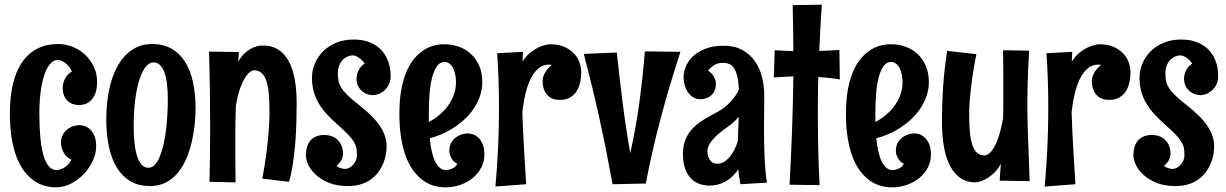

<svg xmlns="http://www.w3.org/2000/svg" viewBox="-20 -762 5206 815"><path d="M392.1 -415Q392.1 -381.3 383.1 -361.6Q374 -341.8 361.6 -331.8Q349.1 -321.8 336.2 -318.8Q323.2 -315.9 314.9 -315.9Q306.6 -315.9 294.9 -318.6Q283.2 -321.3 272.2 -329.3Q261.2 -337.4 253.7 -352.3Q246.1 -367.2 246.1 -391.1Q246.6 -404.3 251 -417Q254.9 -427.7 262.7 -439Q270.5 -450.2 285.2 -458Q276.9 -476.6 266.8 -486.3Q256.8 -496.1 247.6 -501Q236.8 -506.3 226.1 -507.8Q208 -507.8 193.4 -491.2Q178.7 -474.6 168.5 -444.6Q158.2 -414.6 152.6 -372.6Q147 -330.6 147 -279.8Q147 -229.5 150.6 -185.8Q154.3 -142.1 162.6 -109.6Q170.9 -77.1 185.1 -58.6Q199.2 -40 220.2 -40Q231.4 -40.5 242.7 -45.4Q252.4 -49.3 263.4 -58.3Q274.4 -67.4 283.2 -84Q266.1 -92.3 257.1 -104.2Q248 -116.2 244.1 -127.4Q239.3 -140.6 238.8 -154.8Q238.8 -178.2 248 -192.9Q257.3 -207.5 270 -216.1Q282.7 -224.6 295.9 -227.8Q309.1 -231 316.9 -231Q325.2 -231 337.4 -227.5Q349.6 -224.1 360.8 -214.4Q372.1 -204.6 380.1 -186.8Q388.2 -168.9 388.2 -140.1Q388.2 -111.3 374.3 -80.6Q360.4 -49.8 336.7 -24.4Q313 1 282 17.1Q251 33.2 216.8 33.2Q193.8 33.2 170.4 26.9Q147 20.5 125.5 5.9Q104 -8.8 85 -32.7Q65.9 -56.6 52 -91.3Q38.1 -126 30 -172.6Q22 -219.2 22 -279.8Q22 -340.3 30.8 -386Q39.6 -431.6 54.9 -464.4Q70.3 -497.1 90.3 -518.6Q110.4 -540 133.1 -552.7Q155.8 -565.4 179.7 -570.3Q203.6 -575.2 226.1 -575.2Q259.3 -575.2 289.6 -562.7Q319.8 -550.3 342.5 -528.6Q365.2 -506.8 378.7 -477.5Q392.1 -448.2 392.1 -415Z M616.2 27.8Q567.9 27.8 533 6.8Q498 -14.2 475.3 -51.8Q452.6 -89.4 441.9 -141.1Q431.2 -192.9 431.2 -253.9Q431.2 -324.7 443.8 -383.8Q456.5 -442.9 481.2 -485.4Q505.9 -527.8 542.2 -551.5Q578.6 -575.2 626 -575.2Q673.8 -575.2 708.5 -555.2Q743.2 -535.2 765.9 -499Q788.6 -462.9 799.3 -412.6Q810.1 -362.3 810.1 -301.8Q810.1 -270.5 806.4 -233.9Q802.7 -197.3 794.2 -160.6Q785.6 -124 771.5 -90.1Q757.3 -56.2 735.8 -29.8Q714.4 -3.4 684.8 12.2Q655.3 27.8 616.2 27.8ZM692.4 -337.9Q692.4 -375 689 -404.5Q685.5 -434.1 678 -454.6Q670.4 -475.1 658.9 -486.1Q647.5 -497.1 631.3 -497.1Q613.8 -497.1 598.6 -478.5Q583.5 -460 572 -424.8Q560.5 -389.6 554 -339.1Q547.4 -288.6 547.4 -225.1Q547.4 -184.1 551.3 -151.6Q555.2 -119.1 563 -96.4Q570.8 -73.7 582.3 -61.8Q593.8 -49.8 609.4 -49.8Q625 -49.8 637.2 -62.7Q649.4 -75.7 658.4 -97.7Q667.5 -119.6 674.1 -148.7Q680.7 -177.7 684.6 -209.7Q688.5 -241.7 690.4 -274.9Q692.4 -308.1 692.4 -337.9Z M994.1 -541 991.2 -501Q1007.3 -527.8 1025.6 -542Q1043.9 -556.2 1059.6 -562Q1075.2 -567.9 1085.7 -568.4Q1096.2 -568.8 1097.2 -568.8Q1133.3 -568.8 1160.2 -552.2Q1187 -535.6 1204.6 -504.2Q1222.2 -472.7 1230.7 -427.5Q1239.3 -382.3 1239.3 -325.2Q1239.3 -283.2 1238 -239.5Q1236.8 -195.8 1233.2 -152.6Q1229.5 -109.4 1223.4 -68.4Q1217.3 -27.3 1207 9.8L1093.3 -3.9Q1104.5 -62 1110.8 -112.3Q1117.2 -162.6 1120.1 -200.2Q1123.5 -244.1 1124 -280.8Q1124 -327.1 1121.1 -361.6Q1118.2 -396 1110.6 -418.7Q1103 -441.4 1089.8 -452.6Q1076.7 -463.9 1056.2 -463.9Q1042.5 -460.9 1028.8 -444.3Q1017.1 -430.2 1003.9 -399.2Q990.7 -368.2 981 -312Q979.5 -273.9 979.2 -236.6Q979 -199.2 979 -157.2Q979 -121.6 979 -80.6Q979 -39.6 980 12.2L869.1 9.8Q870.6 -40 871.3 -95.9Q872.1 -151.9 872.1 -220.2Q872.1 -288.1 871.1 -367.2Q870.1 -446.3 867.2 -543Z M1638.2 -439.9Q1638.2 -417.5 1629.9 -401.9Q1621.6 -386.2 1609.9 -376.5Q1598.1 -366.7 1585.4 -362.3Q1572.8 -357.9 1564 -357.9Q1555.2 -357.9 1543 -361.1Q1530.8 -364.3 1519.8 -372.6Q1508.8 -380.9 1501 -394.8Q1493.2 -408.7 1493.2 -430.2Q1493.7 -441.9 1497.6 -453.1Q1501 -462.9 1508.1 -473.4Q1515.1 -483.9 1528.3 -492.2Q1519.5 -504.9 1510.7 -511.7Q1502 -518.6 1495.1 -522Q1486.8 -525.9 1480 -526.9Q1464.8 -526.9 1452.6 -520.8Q1440.4 -514.6 1431.9 -504.6Q1423.3 -494.6 1418.7 -481.4Q1414.1 -468.3 1414.1 -454.1Q1414.1 -436 1416.5 -421.4Q1418.9 -406.7 1427.7 -391.6Q1436.5 -376.5 1454.1 -358.9Q1471.7 -341.3 1502 -317.9Q1532.2 -294.4 1554.7 -272.2Q1577.1 -250 1591.8 -228.5Q1606.4 -207 1613.8 -185.3Q1621.1 -163.6 1621.1 -140.1Q1621.1 -124.5 1617.9 -106.2Q1614.7 -87.9 1607.2 -69.1Q1599.6 -50.3 1587.2 -33Q1574.7 -15.6 1556.4 -2Q1538.1 11.7 1513.4 19.8Q1488.8 27.8 1457 27.8Q1409.2 27.8 1375.5 13.7Q1341.8 -0.5 1320.1 -20.8Q1298.3 -41 1288.3 -63.5Q1278.3 -85.9 1278.3 -103Q1278.3 -121.1 1282.7 -136.7Q1287.1 -152.3 1296.6 -164.1Q1306.2 -175.8 1321 -182.4Q1335.9 -189 1356.9 -189Q1374.5 -189 1388.9 -183.6Q1403.3 -178.2 1413.8 -167.7Q1424.3 -157.2 1430.2 -142.1Q1436 -127 1436 -107.9Q1435.5 -99.6 1432.6 -90.8Q1430.2 -83.5 1424.3 -74.7Q1418.5 -65.9 1408.2 -58.1Q1415 -52.7 1421.6 -50Q1428.2 -47.4 1433.6 -46.4Q1439.5 -44.9 1445.3 -44.9Q1451.7 -44.9 1460.2 -48.6Q1468.8 -52.2 1476.6 -60.1Q1484.4 -67.9 1489.7 -79.1Q1495.1 -90.3 1495.1 -106Q1495.1 -121.6 1492.4 -134.5Q1489.7 -147.5 1481.2 -161.4Q1472.7 -175.3 1456.5 -191.9Q1440.4 -208.5 1414.1 -231.9Q1387.7 -255.4 1367.2 -277.6Q1346.7 -299.8 1332.8 -323.7Q1318.8 -347.7 1311.5 -374Q1304.2 -400.4 1304.2 -432.1Q1304.2 -463.4 1316.7 -492.7Q1329.1 -522 1352.1 -544.7Q1375 -567.4 1407.7 -580.8Q1440.4 -594.2 1481 -594.2Q1522 -594.2 1551.8 -581.5Q1581.5 -568.8 1600.6 -547.6Q1619.6 -526.4 1628.9 -498.5Q1638.2 -470.7 1638.2 -439.9Z M2036.1 -105Q2036.1 -76.2 2022.9 -50.8Q2009.8 -25.4 1987.3 -6.8Q1964.8 11.7 1934.6 22.5Q1904.3 33.2 1870.1 33.2Q1847.2 33.2 1823.7 26.9Q1800.3 20.5 1778.8 5.9Q1757.3 -8.8 1738.3 -32.7Q1719.2 -56.6 1705.3 -91.3Q1691.4 -126 1683.3 -172.6Q1675.3 -219.2 1675.3 -279.8Q1675.3 -336.9 1683.3 -380.9Q1691.4 -424.8 1705.3 -457.5Q1719.2 -490.2 1737.8 -512.5Q1756.3 -534.7 1777.6 -548.6Q1798.8 -562.5 1821.5 -568.4Q1844.2 -574.2 1866.2 -574.2Q1898.9 -574.2 1928.2 -563.7Q1957.5 -553.2 1979.5 -532.7Q2001.5 -512.2 2014.4 -482.2Q2027.3 -452.1 2027.3 -413.1Q2027.3 -377.9 2012.9 -342Q1998.5 -306.2 1970.2 -274.2Q1941.9 -242.2 1900.1 -216.1Q1858.4 -189.9 1804.2 -174.8Q1807.1 -144.5 1812.7 -119.6Q1818.4 -94.7 1826.9 -77.1Q1835.4 -59.6 1846.9 -49.8Q1858.4 -40 1873.5 -40Q1883.3 -40.5 1892.1 -43.5Q1899.9 -45.9 1908 -51.3Q1916 -56.6 1921.4 -66.9Q1908.7 -72.8 1901.9 -82Q1895 -91.3 1891.6 -99.6Q1887.7 -109.4 1887.2 -120.1Q1887.2 -143.6 1896.5 -158.2Q1905.8 -172.9 1918.5 -181.2Q1931.2 -189.5 1944.3 -192.6Q1957.5 -195.8 1965.3 -195.8Q1973.6 -195.8 1985.6 -192.4Q1997.6 -189 2008.8 -179.2Q2020 -169.4 2028.1 -151.6Q2036.1 -133.8 2036.1 -105ZM1915.5 -412.1Q1915.5 -429.7 1912.4 -445.6Q1909.2 -461.4 1903.1 -473.1Q1897 -484.9 1887.9 -491.9Q1878.9 -499 1867.2 -499Q1847.2 -499 1834.5 -480.7Q1821.8 -462.4 1814 -432.1Q1806.2 -401.9 1803.2 -362.3Q1800.3 -322.8 1800.3 -279.8V-244.1Q1825.2 -257.3 1846.4 -275.4Q1867.7 -293.5 1883.1 -315.2Q1898.4 -336.9 1907 -361.3Q1915.5 -385.7 1915.5 -412.1Z M2213.4 20 2083 29.8Q2090.8 -57.6 2094.5 -138.9Q2098.1 -220.2 2098.1 -301.8Q2098.1 -359.4 2096.4 -417.2Q2094.7 -475.1 2090.3 -536.1L2200.2 -542Q2199.2 -531.2 2198.7 -521Q2198.2 -510.7 2198.2 -501Q2215.3 -527.3 2235.6 -542.2Q2255.9 -557.1 2273.4 -564Q2293.5 -572.3 2314 -574.2Q2349.6 -574.2 2375 -563.2Q2400.4 -552.2 2416.5 -534.9Q2432.6 -517.6 2439.9 -496.3Q2447.3 -475.1 2447.3 -455.1Q2447.3 -434.6 2442.9 -413.6Q2438.5 -392.6 2428 -375.7Q2417.5 -358.9 2400.1 -348.4Q2382.8 -337.9 2357.4 -337.9Q2332 -337.9 2317.4 -347.2Q2302.7 -356.4 2295.2 -369.4Q2287.6 -382.3 2285.4 -396.2Q2283.2 -410.2 2283.2 -419.9Q2283.2 -426.8 2285.6 -435.3Q2288.1 -443.8 2293 -452.6Q2297.9 -461.4 2305.2 -470Q2312.5 -478.5 2322.3 -485.8Q2319.3 -486.8 2316.2 -487.3Q2313 -487.8 2310.1 -487.8Q2285.6 -487.8 2266.6 -472.4Q2247.6 -457 2233.6 -429.7Q2219.7 -402.3 2210.7 -365.2Q2201.7 -328.1 2197.3 -284.2Q2199.7 -208.5 2204.1 -134.3Q2208.5 -60.1 2213.4 20Z M2868.2 -542Q2844.7 -469.2 2824.2 -400.9Q2803.7 -332.5 2785.6 -264.4Q2767.6 -196.3 2751.5 -127Q2735.4 -57.6 2721.2 17.1L2580.1 20Q2566.9 -52.7 2553.5 -120.8Q2540 -189 2525.1 -256.3Q2510.3 -323.7 2493.7 -392.1Q2477.1 -460.4 2458 -533.2L2598.1 -539.1Q2609.4 -434.6 2623 -325.7Q2636.7 -216.8 2655.3 -111.8Q2679.2 -217.8 2694.1 -327.9Q2709 -438 2717.3 -543.9Z M3123 20Q3120.1 4.9 3117.7 -10.7Q3115.2 -26.4 3113.8 -43Q3091.3 -9.8 3060.1 8.1Q3028.8 25.9 2991.7 25.9Q2972.7 25.9 2952.6 19.8Q2932.6 13.7 2916.3 -1.5Q2899.9 -16.6 2889.4 -42.7Q2878.9 -68.8 2878.9 -108.9Q2878.9 -142.1 2888.7 -166.7Q2898.4 -191.4 2914.1 -210Q2929.7 -228.5 2949.2 -242.2Q2968.8 -255.9 2988 -266.6Q3007.3 -277.3 3024.9 -286.6Q3042.5 -295.9 3053.7 -305.2Q3075.2 -322.3 3091.1 -341.6Q3106.9 -360.8 3116.7 -381.8Q3114.7 -415.5 3109.6 -437.3Q3104.5 -459 3096.2 -471.9Q3087.9 -484.9 3075.9 -490Q3064 -495.1 3048.8 -495.1Q3026.4 -495.1 3011 -485.4Q2995.6 -475.6 2985.8 -461.9Q2998 -454.1 3004.6 -445.3Q3011.2 -436.5 3014.6 -428.2Q3018.6 -418.9 3019 -409.2Q3019 -376 3000.2 -358.4Q2981.4 -340.8 2952.1 -340.8Q2937 -340.8 2924.3 -347.9Q2911.6 -355 2902.1 -367.7Q2892.6 -380.4 2887.2 -397.9Q2881.8 -415.5 2881.8 -436Q2881.8 -456.5 2891.1 -479.5Q2900.4 -502.4 2920.9 -522.2Q2941.4 -542 2973.6 -554.9Q3005.9 -567.9 3051.8 -567.9Q3097.7 -567.9 3130.4 -550Q3163.1 -532.2 3184.1 -502.7Q3205.1 -473.1 3214.6 -434.6Q3224.1 -396 3224.1 -355Q3224.1 -324.2 3223.6 -288.1Q3223.1 -252 3223.1 -213.9Q3223.1 -182.1 3223.6 -150.4Q3224.1 -118.7 3225.6 -89.1Q3227.1 -59.6 3229.5 -33.4Q3231.9 -7.3 3235.8 13.2ZM3115.7 -266.1Q3098.6 -245.6 3079.1 -231Q3064.5 -220.7 3047.6 -208Q3030.8 -195.3 3016.4 -181.2Q3002 -167 2992.4 -151.6Q2982.9 -136.2 2982.9 -120.1Q2982.9 -98.1 2993.7 -82.5Q3004.4 -66.9 3023.9 -66.9Q3042 -66.9 3056.2 -76.7Q3070.3 -86.4 3081.3 -100.8Q3092.3 -115.2 3099.9 -131.8Q3107.4 -148.4 3111.8 -162.1Z M3468.8 -742.2Q3464.8 -691.9 3462.4 -643.3Q3460 -594.7 3457.5 -545.9Q3479 -546.9 3500 -547.6Q3521 -548.3 3543 -549.8L3544.9 -424.8Q3521.5 -428.7 3498.5 -431.2Q3475.6 -433.6 3453.6 -435.1Q3452.1 -393.6 3451.9 -353Q3451.7 -312.5 3451.7 -271Q3451.7 -196.8 3453.4 -123.5Q3455.1 -50.3 3459 23.9L3331.5 22Q3337.9 -92.8 3342 -207.3Q3346.2 -321.8 3347.7 -438Q3327.1 -437 3306.6 -435.8Q3286.1 -434.6 3264.6 -433.1L3268.6 -548.8Q3288.6 -547.4 3308.3 -546.6Q3328.1 -545.9 3347.7 -544.9Q3347.7 -593.8 3346.7 -642.3Q3345.7 -690.9 3344.7 -740.2Z M3931.6 -105Q3931.6 -76.2 3918.5 -50.8Q3905.3 -25.4 3882.8 -6.8Q3860.4 11.7 3830.1 22.5Q3799.8 33.2 3765.6 33.2Q3742.7 33.2 3719.2 26.9Q3695.8 20.5 3674.3 5.9Q3652.8 -8.8 3633.8 -32.7Q3614.7 -56.6 3600.8 -91.3Q3586.9 -126 3578.9 -172.6Q3570.8 -219.2 3570.8 -279.8Q3570.8 -336.9 3578.9 -380.9Q3586.9 -424.8 3600.8 -457.5Q3614.7 -490.2 3633.3 -512.5Q3651.9 -534.7 3673.1 -548.6Q3694.3 -562.5 3717 -568.4Q3739.7 -574.2 3761.7 -574.2Q3794.4 -574.2 3823.7 -563.7Q3853 -553.2 3875 -532.7Q3897 -512.2 3909.9 -482.2Q3922.9 -452.1 3922.9 -413.1Q3922.9 -377.9 3908.4 -342Q3894 -306.2 3865.7 -274.2Q3837.4 -242.2 3795.7 -216.1Q3753.9 -189.9 3699.7 -174.8Q3702.6 -144.5 3708.3 -119.6Q3713.9 -94.7 3722.4 -77.1Q3731 -59.6 3742.4 -49.8Q3753.9 -40 3769 -40Q3778.8 -40.5 3787.6 -43.5Q3795.4 -45.9 3803.5 -51.3Q3811.5 -56.6 3816.9 -66.9Q3804.2 -72.8 3797.4 -82Q3790.5 -91.3 3787.1 -99.6Q3783.2 -109.4 3782.7 -120.1Q3782.7 -143.6 3792 -158.2Q3801.3 -172.9 3814 -181.2Q3826.7 -189.5 3839.8 -192.6Q3853 -195.8 3860.8 -195.8Q3869.1 -195.8 3881.1 -192.4Q3893.1 -189 3904.3 -179.2Q3915.5 -169.4 3923.6 -151.6Q3931.6 -133.8 3931.6 -105ZM3811 -412.1Q3811 -429.7 3807.9 -445.6Q3804.7 -461.4 3798.6 -473.1Q3792.5 -484.9 3783.4 -491.9Q3774.4 -499 3762.7 -499Q3742.7 -499 3730 -480.7Q3717.3 -462.4 3709.5 -432.1Q3701.7 -401.9 3698.7 -362.3Q3695.8 -322.8 3695.8 -279.8V-244.1Q3720.7 -257.3 3741.9 -275.4Q3763.2 -293.5 3778.6 -315.2Q3793.9 -336.9 3802.5 -361.3Q3811 -385.7 3811 -412.1Z M4223.6 4.9Q4224.6 -14.6 4225.8 -32.5Q4227.1 -50.3 4228.5 -66.9Q4211.9 -37.6 4193.1 -22Q4174.3 -6.3 4158.2 1.5Q4139.2 10.3 4120.6 12.2Q4084.5 12.2 4057.6 -5.9Q4030.8 -23.9 4013.2 -57.1Q3995.6 -90.3 3987.1 -137Q3978.5 -183.6 3978.5 -241.2Q3978.5 -321.8 3983.6 -397.5Q3988.8 -473.1 4000.5 -545.9L4124.5 -532.2Q4112.8 -474.1 4106.7 -428.5Q4100.6 -382.8 4097.7 -350.6Q4094.2 -313 4093.8 -285.2Q4093.8 -238.8 4096.7 -204.3Q4099.6 -169.9 4107.2 -147.2Q4114.7 -124.5 4127.9 -113.3Q4141.1 -102.1 4161.6 -102.1Q4175.8 -104.5 4189.5 -121.6Q4195.3 -128.9 4201.7 -140.4Q4208 -151.9 4214.4 -168.5Q4220.7 -185.1 4226.6 -207.5Q4232.4 -230 4237.8 -259.8Q4238.8 -288.6 4238.8 -317.1Q4238.8 -345.7 4238.8 -378.9Q4238.8 -414.1 4238.8 -455.6Q4238.8 -497.1 4237.8 -548.8L4348.6 -546.9Q4346.2 -509.8 4344.7 -478.3Q4343.3 -446.8 4342.5 -419.2Q4341.8 -391.6 4341.3 -367.2Q4340.8 -342.8 4340.8 -319.8Q4340.8 -284.7 4341.6 -251Q4342.3 -217.3 4343.8 -179.4Q4345.2 -141.6 4346.9 -96.4Q4348.6 -51.3 4350.6 6.8Z M4544.9 20 4414.6 29.8Q4422.4 -57.6 4426 -138.9Q4429.7 -220.2 4429.7 -301.8Q4429.7 -359.4 4428 -417.2Q4426.3 -475.1 4421.9 -536.1L4531.7 -542Q4530.8 -531.2 4530.3 -521Q4529.8 -510.7 4529.8 -501Q4546.9 -527.3 4567.1 -542.2Q4587.4 -557.1 4605 -564Q4625 -572.3 4645.5 -574.2Q4681.2 -574.2 4706.5 -563.2Q4731.9 -552.2 4748 -534.9Q4764.2 -517.6 4771.5 -496.3Q4778.8 -475.1 4778.8 -455.1Q4778.8 -434.6 4774.4 -413.6Q4770 -392.6 4759.5 -375.7Q4749 -358.9 4731.7 -348.4Q4714.4 -337.9 4689 -337.9Q4663.6 -337.9 4648.9 -347.2Q4634.3 -356.4 4626.7 -369.4Q4619.1 -382.3 4616.9 -396.2Q4614.7 -410.2 4614.7 -419.9Q4614.7 -426.8 4617.2 -435.3Q4619.6 -443.8 4624.5 -452.6Q4629.4 -461.4 4636.7 -470Q4644 -478.5 4653.8 -485.8Q4650.9 -486.8 4647.7 -487.3Q4644.5 -487.8 4641.6 -487.8Q4617.2 -487.8 4598.1 -472.4Q4579.1 -457 4565.2 -429.7Q4551.3 -402.3 4542.2 -365.2Q4533.2 -328.1 4528.8 -284.2Q4531.2 -208.5 4535.6 -134.3Q4540 -60.1 4544.9 20Z M5150.9 -439.9Q5150.9 -417.5 5142.6 -401.9Q5134.3 -386.2 5122.6 -376.5Q5110.8 -366.7 5098.1 -362.3Q5085.4 -357.9 5076.7 -357.9Q5067.9 -357.9 5055.7 -361.1Q5043.5 -364.3 5032.5 -372.6Q5021.5 -380.9 5013.7 -394.8Q5005.9 -408.7 5005.9 -430.2Q5006.3 -441.9 5010.3 -453.1Q5013.7 -462.9 5020.8 -473.4Q5027.8 -483.9 5041 -492.2Q5032.2 -504.9 5023.4 -511.7Q5014.6 -518.6 5007.8 -522Q4999.5 -525.9 4992.7 -526.9Q4977.5 -526.9 4965.3 -520.8Q4953.1 -514.6 4944.6 -504.6Q4936 -494.6 4931.4 -481.4Q4926.8 -468.3 4926.8 -454.1Q4926.8 -436 4929.2 -421.4Q4931.6 -406.7 4940.4 -391.6Q4949.2 -376.5 4966.8 -358.9Q4984.4 -341.3 5014.6 -317.9Q5044.9 -294.4 5067.4 -272.2Q5089.8 -250 5104.5 -228.5Q5119.1 -207 5126.5 -185.3Q5133.8 -163.6 5133.8 -140.1Q5133.8 -124.5 5130.6 -106.2Q5127.4 -87.9 5119.9 -69.1Q5112.3 -50.3 5099.9 -33Q5087.4 -15.6 5069.1 -2Q5050.8 11.7 5026.1 19.8Q5001.5 27.8 4969.7 27.8Q4921.9 27.8 4888.2 13.7Q4854.5 -0.5 4832.8 -20.8Q4811 -41 4801 -63.5Q4791 -85.9 4791 -103Q4791 -121.1 4795.4 -136.7Q4799.8 -152.3 4809.3 -164.1Q4818.8 -175.8 4833.7 -182.4Q4848.6 -189 4869.6 -189Q4887.2 -189 4901.6 -183.6Q4916 -178.2 4926.5 -167.7Q4937 -157.2 4942.9 -142.1Q4948.7 -127 4948.7 -107.9Q4948.2 -99.6 4945.3 -90.8Q4942.9 -83.5 4937 -74.7Q4931.2 -65.9 4920.9 -58.1Q4927.7 -52.7 4934.3 -50Q4940.9 -47.4 4946.3 -46.4Q4952.1 -44.9 4958 -44.9Q4964.4 -44.9 4972.9 -48.6Q4981.4 -52.2 4989.3 -60.1Q4997.1 -67.9 5002.4 -79.1Q5007.8 -90.3 5007.8 -106Q5007.8 -121.6 5005.1 -134.5Q5002.4 -147.5 4993.9 -161.4Q4985.4 -175.3 4969.2 -191.9Q4953.1 -208.5 4926.8 -231.9Q4900.4 -255.4 4879.9 -277.6Q4859.4 -299.8 4845.5 -323.7Q4831.5 -347.7 4824.2 -374Q4816.9 -400.4 4816.9 -432.1Q4816.9 -463.4 4829.3 -492.7Q4841.8 -522 4864.7 -544.7Q4887.7 -567.4 4920.4 -580.8Q4953.1 -594.2 4993.7 -594.2Q5034.7 -594.2 5064.5 -581.5Q5094.2 -568.8 5113.3 -547.6Q5132.3 -526.4 5141.6 -498.5Q5150.9 -470.7 5150.9 -439.9Z"/></svg>

Font: Rum Raisin
Style: Regular
Weight: 400
Designer: Astigmatic (AOETI)
Foundry: Astigmatic (AOETI)
Version: Version 1.000